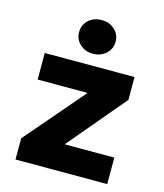

<svg xmlns="http://www.w3.org/2000/svg" viewBox="-112 -836 784 920"><g transform="rotate(15 279.5 -376.0)"><path d="M51.8 0V-105L300.8 -395V-397.5H55.2V-529.3H500.5V-416L262.7 -133.8V-131.3H506.8V0ZM278.3 -585.4Q239.7 -585.4 213.9 -609.4Q188 -633.3 188 -668.9Q188 -705.1 213.9 -728.8Q239.7 -752.4 278.3 -752.4Q316.9 -752.4 343 -728.8Q369.1 -705.1 369.1 -668.9Q369.1 -633.3 343 -609.4Q316.9 -585.4 278.3 -585.4Z"/></g></svg>

Font: Inter 24pt ExtraBold
Style: Regular
Weight: 800
Designer: Rasmus Andersson
Foundry: rsms
Version: Version 4.001;git-66647c0bb